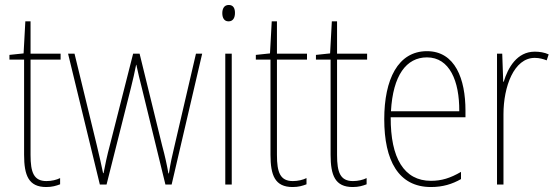

<svg xmlns="http://www.w3.org/2000/svg" viewBox="-20 -794 2240 773"><path d="M167 -65C116 -65 103 -100 103 -170V-554H224V-578H103V-708H82L75 -579L18 -573V-554H77V-171C77 -88 95 -41 166 -41C190 -41 206 -46 222 -52V-77C208 -70 188 -65 167 -65Z M551 -440 646 -51H671L794 -578H769L682 -204C672 -161 668 -146 660 -96H658C652 -130 644 -167 633 -207L542 -578H516L423 -212C411 -168 402 -124 397 -97H395C388 -131 381 -162 370 -208L280 -578H254L382 -51H409L507 -440C515 -472 522 -502 528 -533H529C536 -502 542 -473 551 -440Z M901 -774C881 -774 875 -757 875 -741C875 -723 882 -708 900 -708C918 -708 926 -722 926 -742C926 -758 921 -774 901 -774ZM913 -578H887V-51H913Z M1159 -65C1108 -65 1095 -100 1095 -170V-554H1216V-578H1095V-708H1074L1067 -579L1010 -573V-554H1069V-171C1069 -88 1087 -41 1158 -41C1182 -41 1198 -46 1214 -52V-77C1200 -70 1180 -65 1159 -65Z M1401 -65C1350 -65 1337 -100 1337 -170V-554H1458V-578H1337V-708H1316L1309 -579L1252 -573V-554H1311V-171C1311 -88 1329 -41 1400 -41C1424 -41 1440 -46 1456 -52V-77C1442 -70 1422 -65 1401 -65Z M1699 -588C1582 -588 1527 -474 1527 -314C1527 -148 1584 -41 1715 -41C1763 -41 1801 -53 1836 -73V-102C1793 -77 1758 -66 1715 -66C1607 -66 1552 -157 1553 -322H1854V-349C1854 -475 1813 -588 1699 -588ZM1699 -563C1790 -563 1830 -468 1829 -346H1554C1562 -491 1616 -563 1699 -563Z M2133 -586C2061 -586 2025 -521 2008 -465H2006L2002 -578H1981V-51H2007V-334C2007 -445 2049 -561 2133 -561C2152 -561 2168 -556 2181 -551L2189 -575C2172 -583 2152 -586 2133 -586Z"/></svg>

Font: Noto Sans Tamil UI Condensed Thin
Style: Regular
Weight: 100
Width: 3
Designer: Jelle Bosma - Monotype Design Team
Foundry: Monotype Imaging Inc.
Version: Version 2.004